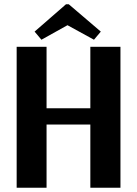

<svg xmlns="http://www.w3.org/2000/svg" viewBox="-20 -879 641 899"><path d="M403 -296H198V0H58V-660H198V-372H403V-660H544V0H403ZM302 -859 452 -731 420 -693 296 -761 174 -693 142 -731 289 -859Z"/></svg>

Font: Sansita Medium
Style: Regular
Weight: 500
Designer: Pablo Cosgaya
Foundry: Omnibus-Type
Version: Version 1.006